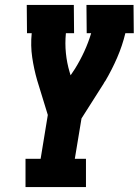

<svg xmlns="http://www.w3.org/2000/svg" viewBox="-20 -755 560 775"><path d="M83 0V-114H144L173 -291L130 -431Q117 -476 110 -523.5Q103 -571 108 -621H89L88 -735H278L279 -621H246Q242 -580 246 -540.5Q250 -501 261 -464L265 -451L283 -478Q304 -512 320.5 -548Q337 -584 348 -621H330L329 -735H519L520 -621H486Q474 -571 453 -522.5Q432 -474 405 -428L404 -427Q403 -425 401 -422.5Q399 -420 398 -417L309 -277L282 -114H327V0Z"/></svg>

Font: Iosevka Curly Slab Heavy
Style: Italic
Weight: 900
Italic angle: -9°
Monospace: yes
Designer: Belleve Invis
Foundry: Belleve Invis
Version: Version 22.1.2; ttfautohint (v1.8.4)